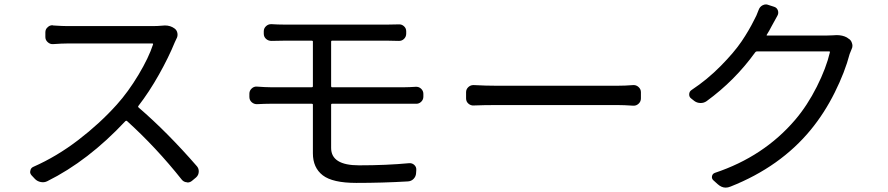

<svg xmlns="http://www.w3.org/2000/svg" viewBox="-20 -818 4040 874"><path d="M717.8 -701.2Q724.6 -702.1 730.5 -702.1Q755.9 -702.1 774.4 -688.5Q785.2 -680.7 787.6 -667Q790 -653.3 783.2 -641.6Q778.3 -631.8 775.4 -625Q748 -557.6 703.6 -478.5Q659.2 -399.4 609.4 -335Q607.4 -332 610.4 -329.1Q742.2 -215.8 877 -60.5Q884.8 -50.8 884.8 -38.1Q884.8 -21.5 873 -10.7L855.5 3.9Q845.7 12.7 834 12.7Q832 12.7 830.1 11.7Q816.4 10.7 807.6 0Q690.4 -147.5 557.6 -267.6Q553.7 -269.5 550.8 -266.6Q381.8 -85.9 195.3 6.8Q181.6 13.7 166 10.7Q150.4 7.8 139.6 -2.9L124 -19.5Q117.2 -27.3 117.2 -35.2Q117.2 -38.1 118.2 -41Q120.1 -53.7 131.8 -58.6Q238.3 -105.5 336.4 -180.7Q434.6 -255.9 511.7 -341.8Q563.5 -399.4 610.4 -477.5Q657.2 -555.7 676.8 -616.2Q677.7 -620.1 673.8 -620.1H288.1Q262.7 -620.1 221.7 -617.2Q208 -616.2 197.3 -626Q186.5 -635.7 186.5 -649.4V-670.9Q186.5 -685.5 197.3 -694.3Q206.1 -703.1 218.8 -703.1Q219.7 -703.1 221.7 -702.1Q264.6 -699.2 288.1 -699.2H673.8Q697.3 -699.2 717.8 -701.2Z M1826.2 -345.7H1491.2Q1487.3 -345.7 1487.3 -341.8V-144.5Q1487.3 -65.4 1614.3 -65.4Q1738.3 -65.4 1842.8 -75.2Q1856.4 -76.2 1866.2 -66.9Q1876 -57.6 1875 -43.9L1874 -29.3Q1873 -14.6 1862.8 -3.9Q1852.5 6.8 1836.9 7.8Q1721.7 14.6 1601.6 14.6Q1494.1 14.6 1449.2 -20Q1404.3 -54.7 1404.3 -120.1V-341.8Q1404.3 -345.7 1399.4 -345.7H1210Q1186.5 -345.7 1149.4 -343.8Q1135.7 -343.8 1125.5 -353Q1115.2 -362.3 1115.2 -377V-391.6Q1115.2 -405.3 1125.5 -415Q1135.7 -424.8 1149.4 -423.8Q1188.5 -420.9 1210 -420.9H1399.4Q1404.3 -420.9 1404.3 -425.8V-628.9Q1404.3 -632.8 1399.4 -632.8H1271.5Q1241.2 -632.8 1215.8 -631.8Q1201.2 -631.8 1190.9 -641.1Q1180.7 -650.4 1180.7 -665V-675.8Q1180.7 -689.5 1191.4 -699.2Q1201.2 -708 1213.9 -708Q1214.8 -708 1215.8 -708Q1245.1 -706.1 1271.5 -706.1H1747.1Q1770.5 -706.1 1794.9 -707Q1808.6 -708 1818.8 -698.7Q1829.1 -689.5 1829.1 -675.8V-665Q1829.1 -650.4 1818.8 -640.6Q1808.6 -630.9 1793.9 -631.8Q1769.5 -632.8 1747.1 -632.8H1491.2Q1487.3 -632.8 1487.3 -628.9V-425.8Q1487.3 -420.9 1491.2 -420.9H1824.2Q1841.8 -420.9 1872.1 -422.9Q1886.7 -423.8 1897 -414.1Q1907.2 -404.3 1907.2 -390.6V-377.9Q1907.2 -364.3 1897 -354.5Q1886.7 -344.7 1872.1 -345.7Q1855.5 -345.7 1826.2 -345.7Z M2136.7 -337.9Q2123 -336.9 2112.3 -346.2Q2101.6 -355.5 2101.6 -370.1V-398.4Q2101.6 -412.1 2112.3 -421.9Q2122.1 -430.7 2134.8 -430.7Q2135.7 -430.7 2136.7 -430.7Q2192.4 -427.7 2241.2 -427.7H2789.1Q2826.2 -427.7 2862.3 -430.7Q2876 -431.6 2886.7 -421.9Q2897.5 -412.1 2897.5 -398.4V-370.1Q2897.5 -355.5 2886.7 -345.7Q2877 -336.9 2865.2 -336.9Q2863.3 -336.9 2862.3 -336.9Q2820.3 -339.8 2790 -339.8H2241.2Q2183.6 -339.8 2136.7 -337.9Z M3771.5 -657.2Q3780.3 -658.2 3788.1 -658.2Q3815.4 -658.2 3835 -647.5L3841.8 -642.6Q3854.5 -635.7 3858.4 -621.1Q3860.4 -615.2 3860.4 -609.4Q3860.4 -601.6 3856.4 -593.8Q3851.6 -582 3847.7 -572.3Q3826.2 -490.2 3779.8 -397Q3733.4 -303.7 3670.9 -227.5Q3532.2 -58.6 3305.7 31.2Q3293.9 36.1 3283.2 36.1Q3264.6 36.1 3247.1 20.5L3226.6 2Q3218.8 -5.9 3221.2 -16.6Q3223.6 -27.3 3234.4 -31.2Q3457 -105.5 3599.6 -272.5Q3655.3 -337.9 3698.2 -423.3Q3741.2 -508.8 3757.8 -580.1Q3758.8 -584 3754.9 -584H3425.8Q3420.9 -584 3418 -580.1Q3325.2 -451.2 3196.3 -357.4Q3183.6 -348.6 3168 -349.1Q3152.3 -349.6 3140.6 -358.4L3127 -369.1Q3117.2 -376 3117.2 -387.7Q3117.2 -401.4 3127.9 -408.2Q3200.2 -456.1 3261.2 -518.1Q3322.3 -580.1 3356 -629.9Q3389.6 -679.7 3413.1 -727.5Q3422.9 -744.1 3433.6 -773.4Q3438.5 -787.1 3451.2 -793.9Q3459 -797.9 3466.8 -797.9Q3471.7 -797.9 3476.6 -795.9L3503.9 -787.1Q3516.6 -783.2 3521 -770.5Q3525.4 -757.8 3518.6 -746.1Q3505.9 -723.6 3492.2 -698.2Q3482.4 -678.7 3470.7 -660.2Q3467.8 -656.2 3472.7 -656.2H3740.2Q3756.8 -656.2 3771.5 -657.2Z"/></svg>

Font: Gen Jyuu GothicL Regular
Style: Regular
Weight: 400
Designer: [Source Han Sans]
Ryoko NISHIZUKA  (kana & ideographs); Paul D. Hunt (Latin, Greek & Cyrillic); Wenlong ZHANG  (bopomofo
Version: Version 1.002.20150607